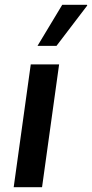

<svg xmlns="http://www.w3.org/2000/svg" viewBox="-20 -779 383 799"><path d="M37 0 108 -511H226L155 0ZM136 -588 239 -759H342L343 -756L215 -588Z"/></svg>

Font: Chivo Medium Medium
Style: Italic
Weight: 500
Italic angle: -8.05°
Version: Version 2.002